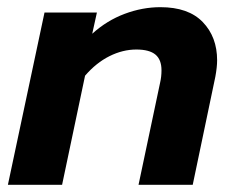

<svg xmlns="http://www.w3.org/2000/svg" viewBox="-20 -515 655 535"><path d="M104 -480H250L237 -421Q278 -458 327.5 -476.5Q377 -495 427 -495Q505 -495 545 -453.5Q585 -412 585 -347Q585 -328 580 -301L517 0H366L426 -284Q430 -301 430 -319Q430 -349 413 -363Q396 -377 360 -377Q322 -377 285 -358.5Q248 -340 217 -304L153 0H2Z"/></svg>

Font: Prompt SemiBold
Style: Italic
Weight: 600
Italic angle: -12°
Designer: Katatrad Team
Foundry: CadsonDemak
Version: Version 1.001